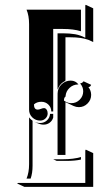

<svg xmlns="http://www.w3.org/2000/svg" viewBox="-20 -625 401 777"><path d="M48.8 117.2 54.2 115.2H325.2V-16.1L327.1 -19.5L357.2 -5.4V131.3H78.9ZM87.4 97.7Q97.7 73.5 97.7 39.1V-150.1Q103.5 -141.8 111.8 -136.5V45.7Q111.8 75.9 104 97.7ZM87.4 -585.9H307.6V-498.5Q278.1 -507.8 234.4 -507.8H195.3V-173.8H187.5Q187.5 -190.4 175.8 -201.8Q164.1 -213.1 147.5 -213.1Q128.7 -213.1 117.4 -202.4Q117.4 -181.6 132.6 -181.4Q137.7 -181.4 145.4 -184.4Q153.1 -187.5 158.2 -187.5Q164.3 -187.5 168.6 -181.3Q172.9 -175 172.9 -166.3Q172.9 -154.1 163.9 -145.5Q155 -137 142.6 -137Q124 -137 110.8 -149.8Q97.7 -162.6 97.7 -180.9V-527.3Q97.7 -561.8 87.4 -585.9ZM119.1 -132.1V-132.3Q130.1 -127.2 142.6 -127.2Q158.4 -127.2 170 -137.8Q181.6 -148.4 182.6 -164.1H195.3V-149.2Q191.7 -136.5 181 -128.5Q170.4 -120.6 156.7 -120.6Q145 -120.6 133.3 -125.7ZM195.3 19.5H234.4Q278.1 19.5 307.6 10.3V20.8Q283.2 26.1 248.5 26.1H209.5ZM212.9 2Q212.9 -83 212.9 -139.6Q212.9 -196.3 213 -219.7Q213.1 -243.2 213.1 -247.1Q213.6 -268.8 229.1 -283.8Q244.6 -298.8 266.6 -298.8Q276.1 -298.8 284.3 -294.6Q292.5 -290.3 297.6 -283L295.4 -283.2Q275.6 -282.7 261.4 -269.3Q247.1 -255.9 245.4 -236.8L245.6 -234.6Q244.4 -233.9 243.4 -232.9Q239 -228.8 238.8 -218Q241.7 -215.6 245.1 -213.9Q256.3 -207.5 268.8 -207.5Q288.6 -207.5 302.6 -221.6Q316.7 -235.6 316.7 -255.4Q316.7 -264.6 313.7 -272Q310.8 -279.3 304.4 -287.4Q309.6 -288.6 312.1 -289.9Q314.7 -291.3 315.9 -294.2L318.8 -295.7L348.9 -281.7Q346.9 -277.1 344.5 -275.1Q342 -273.2 337.9 -272.2Q348.6 -258.8 348.9 -241.2Q348.9 -220.7 334.2 -206.1Q319.6 -191.4 299.1 -191.4Q288.1 -191.4 278.1 -196L247.8 -210.2Q246.3 -210.9 244.9 -211.7V0L245.1 2ZM212.9 -262.5V-271.2V-490.2H234.4Q262.5 -490.2 283.9 -486.5Q305.4 -482.7 325.2 -472.2V-603.5L327.1 -605.5L357.2 -591.3V-454.8L337.4 -463.9Q309.6 -474.1 264.4 -474.1H244.9V-300.3L243.7 -297.4Q225.3 -288.6 216.6 -270.3Z"/></svg>

Font: AgreloyS1
Style: Medium
Weight: 400
Designer: gluk
Foundry: gluk
Version: Version 0.27